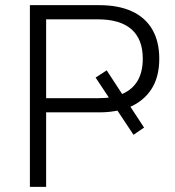

<svg xmlns="http://www.w3.org/2000/svg" viewBox="-20 -725 678 745"><path d="M96 0V-705H365Q440 -705 492 -681Q544 -657 571 -610.5Q598 -564 598 -497Q598 -425 566.5 -377.5Q535 -330 477 -307L480 -320L539 -230L498 -202L429 -306L447 -298Q429 -294 409 -291.5Q389 -289 365 -289H159V0ZM159 -344H359Q375 -344 389 -345Q403 -346 416 -349L408 -338L351 -424L394 -452L458 -354L443 -356Q534 -388 534 -497Q534 -573 490 -611.5Q446 -650 359 -650H159Z"/></svg>

Font: Nunito Sans 11pt Light
Style: Regular
Weight: 300
Version: Version 3.101;gftools[0.9.27]